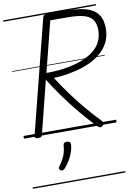

<svg xmlns="http://www.w3.org/2000/svg" viewBox="-127 -962 989 1415"><g transform="rotate(-10 367.5 -255.0)"><path d="M104 14Q91 14 84.5 9.5Q78 5 80 -6L295 -856Q297 -866 304 -870.5Q311 -875 327 -875H476Q564 -875 621 -858Q678 -841 706.5 -801.5Q735 -762 735 -696Q735 -647 718.5 -607Q702 -567 672 -535.5Q642 -504 601.5 -480Q561 -456 511.5 -440Q462 -424 407.5 -414.5Q353 -405 295 -402Q335 -339 381 -275.5Q427 -212 479 -150Q531 -88 590 -27Q597 -20 598 -11.5Q599 -3 586 9Q575 17 566 14.5Q557 12 546 2Q487 -60 431.5 -126.5Q376 -193 326.5 -262Q277 -331 234 -400L135 -5Q133 5 126.5 9.5Q120 14 104 14ZM247 -448Q288 -448 330.5 -451.5Q373 -455 415 -463Q457 -471 496 -484Q535 -497 568 -516Q601 -535 626 -560.5Q651 -586 664.5 -619.5Q678 -653 678 -694Q678 -744 657 -772.5Q636 -801 590.5 -813Q545 -825 473 -825H342ZM225 276Q216 270 215 263Q214 256 221 246Q239 222 251 200Q263 178 270 154.5Q277 131 279 100Q280 87 287 82Q294 77 307 77Q321 77 328 83.5Q335 90 334 102Q334 122 325.5 150Q317 178 300.5 208Q284 238 258 268Q250 276 242 279Q234 282 225 276ZM0 365H693V375H0ZM0 -20H693V0H0ZM0 -505H693V-500H0ZM0 -885H693V-875H0Z"/></g></svg>

Font: Playwrite IS Guides
Style: Regular
Weight: 400
Designer: Veronika Burian, José Scaglione
Foundry: TypeTogether
Version: Version 1.003